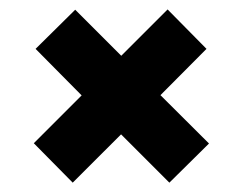

<svg xmlns="http://www.w3.org/2000/svg" viewBox="-20 -478 517 409"><path d="M425.2 -172.3 340.8 -88.9 237.9 -191.8 134.9 -88.9 52 -172.9 153.9 -274.8 55.8 -373.9 140.2 -457.3 238.3 -359.2 337 -457.9 419.9 -373.9 321.8 -275.3Z"/></svg>

Font: Raleway Thin
Style: Regular
Weight: 100
Designer: Matt McInerney, Pablo Impallari, Rodrigo Fuenzalida
Foundry: Matt McInerney, Pablo Impallari, Rodrigo Fuenzalida
Version: Version 4.026